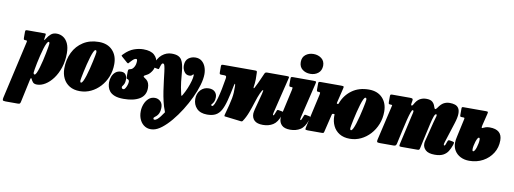

<svg xmlns="http://www.w3.org/2000/svg" viewBox="-151 -1262 5359 2002"><g transform="rotate(10 2528.0 -261.0)"><path d="M53 -520H232Q242.5 -520 245.8 -517.8Q249 -515.5 247.5 -504L242.5 -470Q240.5 -454 242.5 -450.5Q244.5 -447 255.5 -465.5Q276 -499 299.8 -519Q323.5 -539 360.5 -539Q397 -539 428.5 -519.8Q460 -500.5 479.5 -459.8Q499 -419 499 -354Q499 -271.5 476.2 -203Q453.5 -134.5 416.5 -84.5Q379.5 -34.5 335.2 -7.2Q291 20 248 20Q216 20 203 3.2Q190 -13.5 183.5 -28.5Q180 -36.5 176 -35.5Q172 -34.5 168.5 -20L116 224Q112.5 240.5 107.2 245.2Q102 250 85 250H-43Q-70.5 250 -73.8 241.5Q-77 233 -72.5 213L65 -393Q68 -406 66.5 -410.5Q65 -415 52 -415H48Q35.5 -415 32.8 -419.8Q30 -424.5 30 -441V-499Q30 -513.5 34.8 -516.8Q39.5 -520 53 -520ZM193 -99Q193 -91 195.8 -85Q198.5 -79 205.5 -79Q215 -79 225.8 -102Q236.5 -125 247.2 -161.5Q258 -198 267.8 -240Q277.5 -282 285 -320.5Q292.5 -359 297 -386Q301.5 -413 301.5 -419Q302.5 -440 292 -440Q282.5 -440 271.5 -417.8Q260.5 -395.5 249.5 -359.5Q238.5 -323.5 228.5 -282.2Q218.5 -241 210.5 -202.2Q202.5 -163.5 198 -135.5Q193.5 -107.5 193 -99Z M500 -195Q500 -290 537.2 -365.8Q574.5 -441.5 644 -485.8Q713.5 -530 809.5 -530Q901 -530 953.2 -475Q1005.5 -420 1005.5 -330Q1005.5 -259 981 -197.2Q956.5 -135.5 913.8 -88.8Q871 -42 816 -16Q761 10 699.5 10Q634.5 10 590 -17.2Q545.5 -44.5 522.8 -91Q500 -137.5 500 -195ZM687 -100Q687 -92.5 689 -86.2Q691 -80 697.5 -80Q707.5 -80 718.8 -103Q730 -126 741.5 -162.5Q753 -199 763.5 -241Q774 -283 782.2 -321.5Q790.5 -360 795.5 -387Q800.5 -414 800.5 -420Q800.5 -427 798 -433.5Q795.5 -440 788 -440Q778.5 -440 767.5 -416.8Q756.5 -393.5 745.2 -356.5Q734 -319.5 723.5 -277.2Q713 -235 704.8 -196.2Q696.5 -157.5 691.8 -131.2Q687 -105 687 -100Z M984.5 -134Q984.5 -165.5 996 -195.5Q1007.5 -225.5 1031.2 -245.2Q1055 -265 1092 -265Q1123.5 -265 1138.5 -244.8Q1153.5 -224.5 1153.5 -192Q1153.5 -164 1146.2 -148.2Q1139 -132.5 1131.8 -123.8Q1124.5 -115 1124.5 -108Q1124.5 -89.5 1145.5 -89.5Q1155 -89.5 1164.5 -104.8Q1174 -120 1180.5 -140.2Q1187 -160.5 1187 -175Q1187 -185 1182.2 -191.2Q1177.5 -197.5 1171.5 -199.5Q1163.5 -202 1160 -203Q1156.5 -204 1156.5 -226V-275Q1156.5 -297 1162.8 -301.2Q1169 -305.5 1182 -308Q1202 -312 1217.5 -338.5Q1233 -365 1233 -401Q1233 -414 1230.2 -418.5Q1227.5 -423 1220.5 -423Q1209.5 -423 1197 -413.8Q1184.5 -404.5 1162.5 -380Q1154 -370.5 1149.2 -365Q1144.5 -359.5 1133.5 -368.5L1073.5 -421Q1062.5 -430 1067 -435.2Q1071.5 -440.5 1080.5 -449.5Q1129 -498.5 1180.2 -516.8Q1231.5 -535 1279 -535Q1358.5 -535 1395.5 -500.5Q1432.5 -466 1432.5 -421Q1432.5 -365 1410.8 -331Q1389 -297 1367.5 -284.5Q1348.5 -273.5 1339 -268.8Q1329.5 -264 1329.5 -257.5Q1329.5 -251.5 1339.2 -245.8Q1349 -240 1361.5 -230Q1394.5 -203.5 1394.5 -145Q1394.5 -66.5 1332 -28.2Q1269.5 10 1163.5 10Q1104.5 10 1069 -3.8Q1033.5 -17.5 1015.2 -39.5Q997 -61.5 990.8 -86.5Q984.5 -111.5 984.5 -134Z M1794.5 -348Q1761 -348 1741.2 -378Q1721.5 -408 1722 -444Q1723 -496.5 1755 -520.8Q1787 -545 1829.5 -545Q1869 -545 1895.8 -523.2Q1922.5 -501.5 1936 -466Q1949.5 -430.5 1949.5 -390Q1949.5 -339 1930 -272.8Q1910.5 -206.5 1876.5 -134.8Q1842.5 -63 1799.2 5.8Q1756 74.5 1708.2 131.5Q1660.5 188.5 1613 225.5Q1565.5 262.5 1523.5 270Q1474.5 278.5 1438 258.2Q1401.5 238 1381.5 197.5Q1361.5 157 1362.5 106Q1362.5 68 1376.8 30.5Q1391 -7 1418.5 -32Q1446 -57 1485.5 -57Q1519.5 -57 1544.5 -33Q1569.5 -9 1568 37Q1567 71 1557.5 91.2Q1548 111.5 1536 122.8Q1524 134 1514.8 140.8Q1505.5 147.5 1505.5 155Q1505.5 158.5 1508 163.2Q1510.5 168 1517 168Q1532.5 168 1548.5 154Q1564.5 140 1579.2 120.5Q1594 101 1604.5 85Q1610.5 76 1612.2 74.5Q1614 73 1610 62.5Q1592.5 20 1580 -33.5Q1567.5 -87 1559 -143Q1550.5 -199 1544.5 -250.5Q1538.5 -302 1533.5 -342Q1528.5 -382 1523 -402.5Q1521 -410.5 1517.5 -417.8Q1514 -425 1503 -425Q1496 -425 1490.2 -413.5Q1484.5 -402 1474 -366Q1472 -358.5 1466.8 -359Q1461.5 -359.5 1454 -361L1412.5 -369Q1403.5 -371 1405.2 -375.5Q1407 -380 1409 -389Q1429.5 -466.5 1475.5 -504.2Q1521.5 -542 1577.5 -542Q1621.5 -542 1646 -530.2Q1670.5 -518.5 1683 -497.5Q1695.5 -476.5 1702.5 -447.5Q1711 -412 1714.5 -368.2Q1718 -324.5 1724 -269.5Q1730 -214.5 1746.5 -144.5Q1750.5 -126.5 1753.5 -125.8Q1756.5 -125 1764.5 -139Q1786.5 -176.5 1803.8 -218.5Q1821 -260.5 1831.2 -297.8Q1841.5 -335 1841.5 -359Q1841.5 -368 1838 -368Q1833.5 -368 1830 -363Q1826.5 -358 1819 -353Q1811.5 -348 1794.5 -348Z M2820.5 -495 2730.5 -126Q2729.5 -121.5 2728 -113.2Q2726.5 -105 2726.5 -101Q2726.5 -92 2731 -92Q2739.5 -92 2754 -135.5Q2759 -150 2762.8 -153.5Q2766.5 -157 2776.5 -155L2813 -148.5Q2825.5 -146.5 2824 -134.2Q2822.5 -122 2817 -106Q2792.5 -31.5 2747.2 -3.2Q2702 25 2640.5 25Q2579 25 2550.8 -1.5Q2522.5 -28 2522.5 -73Q2522.5 -80.5 2525 -94.5Q2527.5 -108.5 2530.5 -120L2575.5 -290Q2588 -336.5 2579 -332.5Q2570 -328.5 2554 -293Q2535.5 -252 2518 -195.5Q2500.5 -139 2479 -81.5Q2457.5 -24 2427 21Q2422 28.5 2412 27.8Q2402 27 2393.5 25.5L2235 6.5Q2227 5 2231.5 -11Q2249 -74 2260 -117.2Q2271 -160.5 2276.8 -193Q2282.5 -225.5 2284.2 -255.2Q2286 -285 2285 -321Q2284.5 -345 2280.5 -346.5Q2276.5 -348 2271.5 -324Q2253 -230.5 2236 -164.8Q2219 -99 2196.5 -58.2Q2174 -17.5 2139 1.2Q2104 20 2049 20Q1976.5 20 1938.2 -20Q1900 -60 1900 -120Q1900 -178 1934.8 -215.2Q1969.5 -252.5 2022 -252.5Q2063.5 -252.5 2086 -230.2Q2108.5 -208 2108.5 -173.5Q2108.5 -143.5 2100 -126Q2091.5 -108.5 2083 -99.8Q2074.5 -91 2074.5 -87.5Q2074.5 -82.5 2078.8 -80Q2083 -77.5 2086.5 -77.5Q2096.5 -77.5 2108.2 -102.2Q2120 -127 2132 -170.2Q2144 -213.5 2155.5 -268.8Q2167 -324 2176.5 -385.5Q2179 -402.5 2174.5 -408.8Q2170 -415 2153 -415H2126.5Q2111 -415 2107.5 -419.5Q2104 -424 2104 -440V-500Q2104 -514.5 2109.8 -517.2Q2115.5 -520 2129 -520H2456.5Q2474 -520 2479 -517.8Q2484 -515.5 2484.5 -500Q2486.5 -456.5 2486 -431Q2485.5 -405.5 2483.5 -387.5Q2481.5 -369.5 2478.5 -348Q2477.5 -339.5 2480.8 -336Q2484 -332.5 2489 -342Q2505 -372.5 2516 -396.2Q2527 -420 2538 -445Q2549 -470 2564 -504Q2568 -513.5 2574.5 -516.8Q2581 -520 2587 -520H2799Q2818.5 -520 2822 -516Q2825.5 -512 2820.5 -495Z M2916.5 -690Q2916.5 -741 2951.2 -768Q2986 -795 3034.5 -795Q3083.5 -795 3118.8 -768Q3154 -741 3153.5 -690Q3151.5 -639 3117.5 -612Q3083.5 -585 3034.5 -585Q2986 -585 2951.2 -612Q2916.5 -639 2916.5 -690ZM3106.5 -490 3019 -126Q3018 -121.5 3016.5 -113.2Q3015 -105 3015 -101Q3015 -92 3019.5 -92Q3028 -92 3042.5 -135.5Q3047.5 -150 3051.2 -153.5Q3055 -157 3065 -155L3101.5 -148.5Q3114 -146.5 3112.5 -134.2Q3111 -122 3105.5 -106Q3081 -31.5 3035.8 -3.2Q2990.5 25 2929 25Q2867.5 25 2839.2 -3.5Q2811 -32 2811 -77Q2811 -91.5 2814.8 -110Q2818.5 -128.5 2821 -140L2876 -386Q2880 -404.5 2879.5 -409.8Q2879 -415 2867.5 -415H2864.5Q2849 -415 2845 -419.2Q2841 -423.5 2841 -440V-499Q2841 -513.5 2845.8 -516.8Q2850.5 -520 2864.5 -520H3080.5Q3105.5 -520 3108.8 -515.2Q3112 -510.5 3106.5 -490Z M3382.5 -336Q3415 -423 3488.5 -476.5Q3562 -530 3667.5 -530Q3759 -530 3811.2 -475Q3863.5 -420 3863.5 -330Q3863.5 -259 3839 -197.2Q3814.5 -135.5 3771.8 -88.8Q3729 -42 3674 -16Q3619 10 3557.5 10Q3492.5 10 3448 -17.2Q3403.5 -44.5 3380.8 -91Q3358 -137.5 3358 -195Q3358 -204 3358.8 -210Q3359.5 -216 3349 -216H3346Q3339 -216 3335.2 -213.8Q3331.5 -211.5 3329.5 -203L3284.5 -16Q3282 -5 3277 -2.5Q3272 0 3258 0H3112Q3088 0 3086.5 -7Q3085 -14 3089 -32L3168.5 -386Q3172.5 -404.5 3170.5 -409.8Q3168.5 -415 3155 -415H3152Q3140 -415 3136.8 -419.2Q3133.5 -423.5 3133.5 -440V-499Q3133.5 -513.5 3138.2 -516.8Q3143 -520 3157 -520H3373Q3398 -520 3401.2 -515.2Q3404.5 -510.5 3399 -490L3364 -345Q3360.5 -332 3362.2 -329Q3364 -326 3370 -326H3372Q3379 -326 3379.8 -328.8Q3380.5 -331.5 3382.5 -336ZM3545 -100Q3545 -92.5 3547 -86.2Q3549 -80 3555.5 -80Q3565.5 -80 3576.8 -103Q3588 -126 3599.5 -162.5Q3611 -199 3621.5 -241Q3632 -283 3640.2 -321.5Q3648.5 -360 3653.5 -387Q3658.5 -414 3658.5 -420Q3658.5 -427 3656 -433.5Q3653.5 -440 3646 -440Q3636.5 -440 3625.5 -416.8Q3614.5 -393.5 3603.2 -356.5Q3592 -319.5 3581.5 -277.2Q3571 -235 3562.8 -196.2Q3554.5 -157.5 3549.8 -131.2Q3545 -105 3545 -100Z M3916.5 -520H4103Q4120 -520 4128 -516Q4136 -512 4133.5 -496L4127.5 -459Q4125.5 -448 4132.5 -443.5Q4139.5 -439 4150 -457.5Q4174 -503.5 4204.8 -521.2Q4235.5 -539 4273.5 -539Q4318 -539 4338.5 -520.5Q4359 -502 4366.5 -476Q4374 -450.5 4382.2 -449.8Q4390.5 -449 4403 -467.5Q4430 -508 4458.2 -523.5Q4486.5 -539 4522.5 -539Q4552 -539 4576.5 -531.2Q4601 -523.5 4615.2 -502.2Q4629.5 -481 4629 -442.2Q4628.5 -403.5 4608.5 -341L4539.5 -125Q4536.5 -115.5 4535.8 -109.8Q4535 -104 4535 -101Q4535 -92 4542.5 -92Q4548 -92 4552.5 -103.2Q4557 -114.5 4564 -135Q4569 -148.5 4573.5 -152.2Q4578 -156 4592 -153.5L4616.5 -149Q4634.5 -145.5 4636.2 -139.5Q4638 -133.5 4630 -110Q4617.5 -73.5 4598.8 -44Q4580 -14.5 4547 2.8Q4514 20 4459.5 20Q4392 20 4362.2 -7.5Q4332.5 -35 4332.5 -73Q4332.5 -87.5 4335.5 -100.8Q4338.5 -114 4342 -125L4388.5 -310Q4403 -358 4407.5 -378Q4412 -398 4400.5 -398Q4390 -398 4379.2 -367.8Q4368.5 -337.5 4356.8 -286Q4345 -234.5 4331 -170.5L4298.5 -21Q4296.5 -10.5 4292 -5.2Q4287.5 0 4274.5 0H4103.5Q4085 0 4082.2 -5.5Q4079.5 -11 4083 -27.5L4153.5 -338Q4164.5 -379.5 4163.2 -388.8Q4162 -398 4153.5 -398Q4145.5 -398 4134.8 -367.8Q4124 -337.5 4111 -285.8Q4098 -234 4084 -169.5L4052.5 -26Q4049.5 -13.5 4043.5 -6.8Q4037.5 0 4021.5 0H3876.5Q3850.5 0 3846 -6.8Q3841.5 -13.5 3846 -33L3928 -386Q3932 -403.5 3933.2 -409.2Q3934.5 -415 3918.5 -415H3913.5Q3901.5 -415 3897.5 -418.8Q3893.5 -422.5 3893.5 -442V-494Q3893.5 -510.5 3896.8 -515.2Q3900 -520 3916.5 -520Z M4656 -205.5 4698 -398Q4700.5 -409 4697.5 -412Q4694.5 -415 4682 -415H4671Q4658.5 -415 4654.8 -418.2Q4651 -421.5 4651 -434V-504Q4651 -514.5 4655.2 -517.2Q4659.5 -520 4669 -520H4905.5Q4925 -520 4928 -516Q4931 -512 4927 -495L4896 -369Q4890.5 -346 4894.2 -341.2Q4898 -336.5 4909 -344Q4915.5 -348 4933.5 -354Q4951.5 -360 4976 -360Q5107.5 -360 5107.5 -245Q5107.5 -170 5070 -110Q5032.5 -50 4968.2 -15Q4904 20 4823.5 20Q4772 20 4732 -0.2Q4692 -20.5 4669.5 -56.5Q4647 -92.5 4647 -140Q4647 -155.5 4649.5 -172Q4652 -188.5 4656 -205.5ZM4838.5 -105Q4838.5 -85 4847.5 -85Q4856.5 -85 4864.8 -98.8Q4873 -112.5 4879.5 -133.5Q4886 -154.5 4890 -176.5Q4894 -198.5 4894 -215Q4894 -222 4892.2 -228.5Q4890.5 -235 4882.5 -235Q4876 -235 4868.2 -221.2Q4860.5 -207.5 4853.8 -186.5Q4847 -165.5 4842.8 -143.5Q4838.5 -121.5 4838.5 -105Z"/></g></svg>

Font: Besley* Condensed Fatface
Style: Italic
Weight: 900
Width: 3
Italic angle: -13°
Designer: Owen Earl
Foundry: indestructible type*
Version: Version 3.000; ttfautohint (v1.8.3)